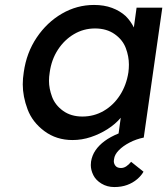

<svg xmlns="http://www.w3.org/2000/svg" viewBox="-20 -556 676 776"><path d="M273 10Q208 10 159.5 -26Q111 -62 91.5 -114Q72 -166 72 -215Q72 -239 76 -264Q87 -343 128.5 -404.5Q170 -466 230.5 -501Q291 -536 360 -536Q401 -536 433 -524Q465 -512 488 -491Q508 -471 521 -445L532 -525H636L561 0H457L468 -80Q468 -80 468 -80Q446 -54 414.5 -34Q383 -14 347 -2Q311 10 273 10ZM313 -85Q360 -85 399.5 -108Q439 -131 465 -171.5Q491 -212 499 -264Q501 -280 501 -295Q501 -328 488.5 -361.5Q476 -395 443.5 -418Q411 -441 364 -441Q318 -441 279 -418Q240 -395 214 -355Q188 -315 181 -264Q178 -246 178 -229Q178 -198 190.5 -164.5Q203 -131 235 -108Q267 -85 313 -85ZM442 200Q413 200 390 186Q367 172 357 151.5Q347 131 347 111Q347 104 348 97Q352 72 366 51.5Q380 31 403 14Q426 -3 459 -16.5Q492 -30 534 -41L561 0Q531 6 504 20Q477 34 460 51.5Q443 69 441 87Q440 91 440 95Q440 106 447 114.5Q454 123 469 123Q480 123 490 116.5Q500 110 510 98L560 138Q551 154 534 168.5Q517 183 494 191.5Q471 200 442 200Z"/></svg>

Font: Lexend
Style: Italic
Weight: 400
Italic angle: -8.13011°
Designer: Bonnie Shaver-Troup, Thomas Jockin
Foundry: Lexend
Version: Version 1.007